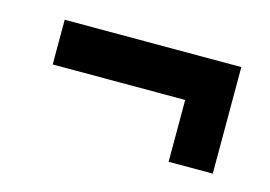

<svg xmlns="http://www.w3.org/2000/svg" viewBox="-43 -575 473 336"><g transform="rotate(15 193.5 -407.5)"><path d="M280 -311V-423H40V-504H360V-311Z"/></g></svg>

Font: Oswald
Style: Regular
Weight: 400
Designer: Vernon Adams
Foundry: Vernon Adams
Version: Version 4.103; ttfautohint (v1.8.3)